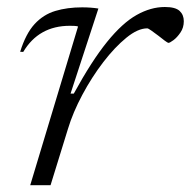

<svg xmlns="http://www.w3.org/2000/svg" viewBox="-20 -542 558 562"><path d="M208.5 -464.5Q204 -466 197.2 -466.2Q190.5 -466.5 184.5 -466.5Q93.5 -466.5 48 -390L39 -390.5Q55.5 -443.5 81.2 -471.5Q107 -499.5 142 -510Q177 -520.5 220.5 -520.5Q246 -520.5 268 -517L186.5 -268H196Q248.5 -364 293.5 -419.5Q338.5 -475 380 -498.2Q421.5 -521.5 462.5 -521.5Q493.5 -521.5 505.8 -510Q518 -498.5 518 -480Q518 -461 508.2 -446.8Q498.5 -432.5 487.8 -424.5Q477 -416.5 473 -416.5Q471 -416.5 462.2 -423Q453.5 -429.5 443.5 -437.5Q433 -445.5 423.5 -452.2Q414 -459 411 -459Q383.5 -459 349.8 -431.5Q316 -404 282.2 -360Q248.5 -316 221 -264.5Q193.5 -213 179 -165L128 0H68.5Z"/></svg>

Font: Newsreader Caption Light
Style: Italic
Weight: 300
Italic angle: -17°
Designer: Hugues Gentile
Foundry: Production Type
Version: Version 1.001